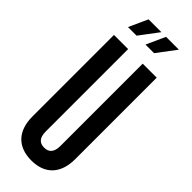

<svg xmlns="http://www.w3.org/2000/svg" viewBox="-290 -897 931 931"><g transform="rotate(45 175.0 -432.0)"><path d="M93 -875 49 -778H108L181 -875ZM213 -875 169 -778H228L301 -875ZM225 -703V-138C225 -94 205 -77 175 -77C144 -77 125 -94 125 -138V-703H28V-144C28 -46 80 11 175 11C269 11 321 -46 321 -144V-703Z"/></g></svg>

Font: Modon Arabic
Style: Bold
Weight: 700
Designer: Ahmedzaza
Foundry: Ahmedzaza
Version: Version 2.010